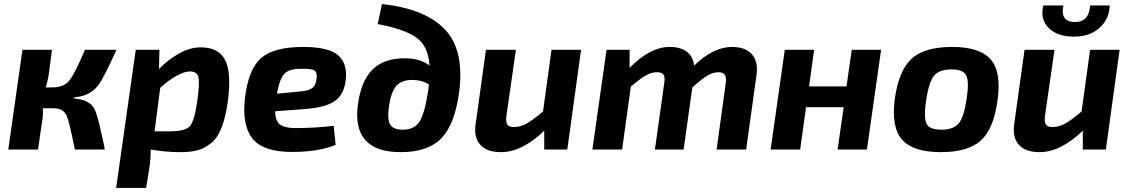

<svg xmlns="http://www.w3.org/2000/svg" viewBox="-20 -739 5589 949"><path d="M345 -257 344 -253Q377 -249 396.5 -242Q416 -235 430.5 -222Q445 -209 454 -183.5Q463 -158 471.5 -123Q480 -88 492 -31Q496 -11 498 0H350Q322 -140 310 -166Q295 -199 259 -203Q251 -204 240 -204H191Q194 -183 191 -159L168 0H21L91 -493H237L220 -364Q216 -339 206 -307H238Q295 -307 322 -340Q349 -373 400 -493H556Q492 -353 468 -321Q436 -276 380 -263Q365 -260 345 -257Z M768 -493 766 -398Q809 -443 864 -474Q919 -505 972 -505Q1059 -505 1092 -444Q1125 -383 1106 -237Q1095 -158 1074.5 -106.5Q1054 -55 1021.5 -30Q989 -5 955.5 4Q922 13 872 13Q799 13 725 0Q725 47 718 93L702 190H554L651 -493ZM744 -90H820Q896 -90 918.5 -115.5Q941 -141 955 -239Q968 -333 960.5 -359.5Q953 -386 918 -386Q892 -386 852 -364Q812 -342 772 -305Z M1629 -117 1639 -23Q1556 12 1422 12Q1281 12 1228 -54Q1175 -120 1191 -257Q1209 -401 1273 -454Q1337 -507 1477 -507Q1607 -507 1653.5 -464Q1700 -421 1688 -337Q1678 -267 1631 -237Q1584 -207 1486 -200L1340 -189Q1341 -140 1364.5 -123Q1388 -106 1439 -106Q1536 -106 1629 -117ZM1349 -276 1464 -287Q1504 -290 1522.5 -303Q1541 -316 1545 -351Q1548 -384 1532.5 -392Q1517 -400 1467 -399Q1409 -399 1385.5 -374.5Q1362 -350 1349 -276Z M1847 -620 1868 -719Q2082 -696 2179.5 -593Q2277 -490 2249 -281Q2228 -125 2162 -56Q2096 13 1961 13Q1718 13 1749 -222Q1764 -337 1820 -394Q1876 -451 1980 -451Q2057 -451 2103 -415Q2097 -511 2038.5 -553Q1980 -595 1847 -620ZM1971 -98Q2029 -98 2054.5 -139.5Q2080 -181 2097 -294L2100 -322Q2063 -344 2019 -344Q1964 -344 1938.5 -314Q1913 -284 1903 -217Q1893 -150 1908 -124Q1923 -98 1971 -98Z M2852 -493 2784 0H2670V-93Q2560 13 2457 13Q2386 13 2353.5 -24Q2321 -61 2331 -126L2382 -493H2530L2483 -166Q2479 -136 2487.5 -123.5Q2496 -111 2520 -111Q2552 -111 2582.5 -128Q2613 -145 2664 -188L2706 -493Z M3092 -493V-404Q3194 -507 3290 -507Q3344 -507 3375 -483Q3406 -459 3411 -415Q3506 -507 3598 -507Q3666 -507 3697.5 -469.5Q3729 -432 3719 -367L3668 0H3522L3567 -327Q3571 -358 3562 -370Q3553 -382 3532 -382Q3506 -382 3478.5 -366.5Q3451 -351 3402 -307L3359 0H3217L3263 -327Q3268 -357 3260 -369.5Q3252 -382 3227 -382Q3201 -382 3173 -366.5Q3145 -351 3098 -311L3055 0H2908L2978 -493Z M4335 -493 4265 0H4120L4150 -209H3964L3935 0H3789L3859 -493H4004L3979 -312H4164L4190 -493Z M4686 -507Q4823 -507 4877 -445Q4931 -383 4910 -240Q4891 -101 4827.5 -44Q4764 13 4630 13Q4494 13 4439 -48.5Q4384 -110 4403 -252Q4423 -392 4486.5 -449.5Q4550 -507 4686 -507ZM4684 -396Q4623 -396 4597 -365Q4571 -334 4557 -240Q4545 -155 4560 -126.5Q4575 -98 4633 -98Q4693 -98 4719 -129.5Q4745 -161 4758 -252Q4771 -338 4755.5 -367Q4740 -396 4684 -396Z M5368 -712H5465Q5463 -645 5415 -601.5Q5367 -558 5289 -558Q5205 -558 5162.5 -601.5Q5120 -645 5137 -712H5236Q5219 -630 5294 -630Q5363 -630 5368 -712ZM5514 -493 5446 0H5332V-93Q5222 13 5119 13Q5048 13 5015.5 -24Q4983 -61 4993 -126L5044 -493H5192L5145 -166Q5141 -136 5149.5 -123.5Q5158 -111 5182 -111Q5214 -111 5244.5 -128Q5275 -145 5326 -188L5368 -493Z"/></svg>

Font: Exo 2.0
Style: Bold Italic
Weight: 700
Italic angle: -8°
Designer: Natanael Gama
Version: Version 1.001;PS 001.001;hotconv 1.0.70;makeotf.lib2.5.58329